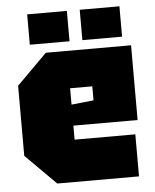

<svg xmlns="http://www.w3.org/2000/svg" viewBox="-52 -774 660 819"><g transform="rotate(-5 277.5 -365.0)"><path d="M30 -130V-430L160 -560H525V-240H250V-180H510V0H160ZM250 -330 345 -340V-400H250ZM95 -600V-730H265V-600ZM320 -600V-730H490V-600Z"/></g></svg>

Font: Tektur SemiCondensed Black
Style: Regular
Weight: 900
Width: 4
Designer: Adam Jagosz
Foundry: Adam Jagosz
Version: Version 1.005;gftools[0.9.30]